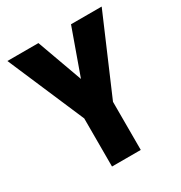

<svg xmlns="http://www.w3.org/2000/svg" viewBox="-168 -834 899 954"><g transform="rotate(-30 281.5 -357.0)"><path d="M199 0V-276L11 -714H189L283 -454L376 -714H552L364 -276V0Z"/></g></svg>

Font: Noto Sans Mono SemiCondensed Black
Style: Regular
Weight: 900
Width: 4
Designer: Monotype Design Team
Foundry: Monotype Imaging Inc.
Version: Version 2.014; ttfautohint (v1.8.4.7-5d5b)